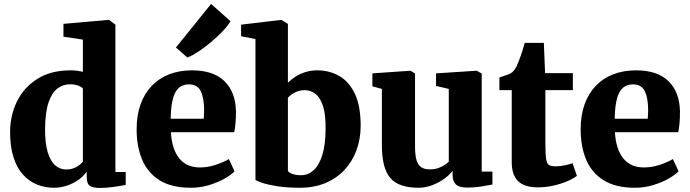

<svg xmlns="http://www.w3.org/2000/svg" viewBox="-20 -918 3416 950"><path d="M247 11Q202 11 162.8 -5Q123.5 -21 93.5 -54.2Q63.5 -87.5 46.8 -139.8Q30 -192 30 -264.5Q30 -345.5 63.5 -415Q97 -484.5 164 -527.2Q231 -570 330.5 -570Q346.5 -570 361.8 -568Q377 -566 390 -563V-722L294 -736.5V-800L516 -819.5H520L551 -796V-67H602V-3Q579.5 1.5 543 6.8Q506.5 12 474.5 12Q441.5 12 425.2 1.8Q409 -8.5 409 -43.5V-69Q393 -45.5 367.2 -27.5Q341.5 -9.5 310.2 0.8Q279 11 247 11ZM306.5 -79.5Q327 -79.5 343.2 -85.2Q359.5 -91 371.2 -100Q383 -109 390 -118V-480Q383.5 -488.5 365.5 -494.8Q347.5 -501 326 -501Q292.5 -501 264.8 -480.5Q237 -460 220.5 -412Q204 -364 203 -281.5Q202.5 -210 216 -165.2Q229.5 -120.5 253 -100Q276.5 -79.5 306.5 -79.5Z M924.5 11Q829 11 769.8 -26Q710.5 -63 683.2 -128.2Q656 -193.5 656 -278Q656 -347.5 675.5 -401.8Q695 -456 731 -493.5Q767 -531 817.5 -550.5Q868 -570 930 -570Q1036 -570 1090.8 -516.2Q1145.5 -462.5 1147.5 -367Q1147.5 -333 1145.2 -308Q1143 -283 1139 -264H825.5Q828 -221.5 838.5 -189Q849 -156.5 867 -134.2Q885 -112 910.5 -100.8Q936 -89.5 969.5 -89.5Q1009.5 -89.5 1049.8 -103.2Q1090 -117 1112.5 -131L1140.5 -70.5Q1125.5 -54 1092.5 -35Q1059.5 -16 1015.8 -2.5Q972 11 924.5 11ZM824.5 -330.5H988Q988.5 -341 989.2 -351.2Q990 -361.5 990 -372Q990 -431 973.8 -465.8Q957.5 -500.5 915 -500.5Q896 -500.5 880 -493.2Q864 -486 851.8 -467.8Q839.5 -449.5 832.5 -416.2Q825.5 -383 824.5 -330.5ZM906.5 -634 850.5 -683 1024.5 -898.5 1120.5 -813Q1107.5 -790.5 1081.5 -763.2Q1055.5 -736 1024 -709.5Q992.5 -683 961.8 -662.8Q931 -642.5 908.5 -634Z M1173 -738.5V-796L1370 -819.5H1372L1404.5 -800V-508.5Q1420 -524.5 1441.8 -538.5Q1463.5 -552.5 1491 -561.2Q1518.5 -570 1549.5 -570Q1609.5 -570 1658.2 -542.2Q1707 -514.5 1735.8 -454.2Q1764.5 -394 1764.5 -296Q1764.5 -231 1744 -175Q1723.5 -119 1684.5 -77.2Q1645.5 -35.5 1589.8 -12.2Q1534 11 1464 11Q1398.5 11 1351.8 3.5Q1305 -4 1278 -13.2Q1251 -22.5 1244 -27V-725ZM1487.5 -472Q1469.5 -472 1453.5 -466.5Q1437.5 -461 1425 -452.2Q1412.5 -443.5 1404.5 -434.5V-73Q1409 -63.5 1427.2 -57.2Q1445.5 -51 1469 -51Q1504.5 -51 1531.8 -75.8Q1559 -100.5 1574.8 -151Q1590.5 -201.5 1591 -279Q1592 -349 1578.8 -391.2Q1565.5 -433.5 1541.8 -452.8Q1518 -472 1487.5 -472Z M2287.5 10Q2251 10 2235.2 -6Q2219.5 -22 2219.5 -51V-73Q2204.5 -52.5 2177.8 -33.2Q2151 -14 2118 -1.5Q2085 11 2050.5 11Q1952.5 11 1911 -37.5Q1869.5 -86 1869.5 -200V-478L1822.5 -491V-555L2010.5 -568H2011.5L2033.5 -554V-196Q2033.5 -152.5 2040.5 -127.2Q2047.5 -102 2063.5 -91Q2079.5 -80 2106.5 -80Q2130.5 -80 2148.8 -86.5Q2167 -93 2180 -101.8Q2193 -110.5 2200.5 -118V-478L2137.5 -493V-555L2336.5 -568H2339.5L2363.5 -554V-69H2416.5V-5Q2398 -1.5 2364.2 4.2Q2330.5 10 2287.5 10Z M2641 9Q2575 9 2543.5 -21.8Q2512 -52.5 2512 -116V-472H2451V-534.5Q2463.5 -539.5 2475.8 -543.2Q2488 -547 2498.2 -551Q2508.5 -555 2515.5 -561.5Q2522.5 -568.5 2527.5 -575.5Q2532.5 -582.5 2536.8 -591.5Q2541 -600.5 2545.5 -612.5Q2551 -625.5 2556.2 -640.8Q2561.5 -656 2566.8 -672.8Q2572 -689.5 2576.5 -706H2671L2677 -556H2814.5V-472H2678.5V-207.5Q2678.5 -155.5 2682.2 -131.5Q2686 -107.5 2697 -101.2Q2708 -95 2729 -95Q2751.5 -95 2774.5 -100Q2797.5 -105 2813 -110.5L2834.5 -48Q2816.5 -34 2786 -21Q2755.5 -8 2718 0.5Q2680.5 9 2641 9Z M3121.5 11Q3026 11 2966.8 -26Q2907.5 -63 2880.2 -128.2Q2853 -193.5 2853 -278Q2853 -347.5 2872.5 -401.8Q2892 -456 2928 -493.5Q2964 -531 3014.5 -550.5Q3065 -570 3127 -570Q3233 -570 3287.8 -516.2Q3342.5 -462.5 3344.5 -367Q3344.5 -333 3342.2 -308Q3340 -283 3336 -264H3022.5Q3025 -221.5 3035.5 -189Q3046 -156.5 3064 -134.2Q3082 -112 3107.5 -100.8Q3133 -89.5 3166.5 -89.5Q3206.5 -89.5 3246.8 -103.2Q3287 -117 3309.5 -131L3337.5 -70.5Q3322.5 -54 3289.5 -35Q3256.5 -16 3212.8 -2.5Q3169 11 3121.5 11ZM3021.5 -330.5H3185Q3185.5 -341 3186.2 -351.2Q3187 -361.5 3187 -372Q3187 -431 3170.8 -465.8Q3154.5 -500.5 3112 -500.5Q3093 -500.5 3077 -493.2Q3061 -486 3048.8 -467.8Q3036.5 -449.5 3029.5 -416.2Q3022.5 -383 3021.5 -330.5Z"/></svg>

Font: Merriweather Light 18pt Black
Style: Regular
Weight: 900
Version: Version 2.100